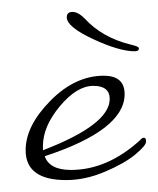

<svg xmlns="http://www.w3.org/2000/svg" viewBox="-20 -297 265 322"><path d="M213 -216Q213 -211 206 -211Q180 -211 136 -231.5Q92 -252 92 -268Q92 -277 101.5 -277Q111 -277 122 -266Q151 -234 200 -222Q213 -219 213 -216ZM52 -45V-52Q52 -85 80.5 -119Q109 -153 136.5 -153Q164 -153 164 -131Q164 -88 52 -45ZM189 -139Q189 -170 154 -170Q106 -170 64.5 -128Q23 -86 23 -45Q23 5 91 5Q123 5 156 -9Q189 -23 207 -38Q225 -53 225 -59.5Q225 -66 221.5 -66Q218 -66 215 -62Q160 -12 99 -12Q63 -12 55 -35Q189 -79 189 -139Z"/></svg>

Font: Miss Fajardose
Style: Regular
Weight: 400
Version: Version 1.000